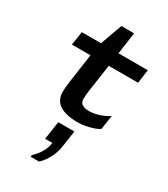

<svg xmlns="http://www.w3.org/2000/svg" viewBox="-245 -782 1089 1247"><g transform="rotate(30 300.0 -159.0)"><path d="M348 10Q261 10 214 -20.5Q167 -51 167 -115Q167 -126 168.5 -142Q170 -158 174 -193L205 -409H66L81 -511H225L284 -674H379L356 -511H576L562 -409H342L312 -203Q310 -188 308.5 -172Q307 -156 307 -139Q307 -113 327 -101.5Q347 -90 376 -90Q412 -90 453 -103.5Q494 -117 522 -137L506 -31Q490 -19 463.5 -10Q437 -1 407 4.5Q377 10 348 10ZM198 356 200 342Q233 311 252 277Q271 243 275 208H221L241 72H362L345 188Q339 234 317.5 278.5Q296 323 261 356Z"/></g></svg>

Font: Chivo Mono Medium SemiBold
Style: Italic
Weight: 600
Italic angle: -8.05°
Monospace: yes
Version: Version 1.008